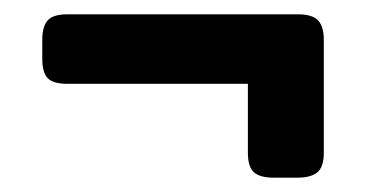

<svg xmlns="http://www.w3.org/2000/svg" viewBox="-20 -367 511 268"><path d="M326 -154V-250H74Q54 -250 46.5 -258Q39 -266 39 -285V-311Q39 -330 46.5 -338.5Q54 -347 74 -347H396Q416 -347 424 -338.5Q432 -330 432 -311V-154Q432 -134 423 -126.5Q414 -119 395 -119H362Q343 -119 334.5 -126.5Q326 -134 326 -154Z"/></svg>

Font: Mitr
Style: Regular
Weight: 400
Designer: Thanarat Vachiruckul
Foundry: Cadson Demak
Version: Version 1.003